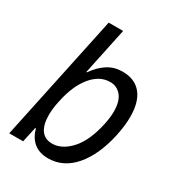

<svg xmlns="http://www.w3.org/2000/svg" viewBox="-169 -795 836 910"><g transform="rotate(30 248.5 -339.5)"><path d="M471 -354Q471 -307 459 -250Q433 -128 373.5 -58.5Q314 11 231 11Q183 11 153 -13.5Q123 -38 111 -83H107L89 0H13L159 -690H238L184 -434H187Q218 -478 253.5 -500Q289 -522 333 -522Q400 -522 435.5 -479Q471 -436 471 -354ZM391 -337Q391 -393 367.5 -421.5Q344 -450 307 -450Q249 -450 205 -396Q161 -342 142 -250Q132 -207 132 -169Q132 -116 152.5 -87.5Q173 -59 212 -59Q266 -59 313 -110.5Q360 -162 382 -263Q391 -305 391 -337Z"/></g></svg>

Font: Decalotype
Style: Italic
Weight: 400
Italic angle: -12°
Designer: Alfredo Marco Pradil
Foundry: Alfredo Marco Pradil
Version: Version 1.0